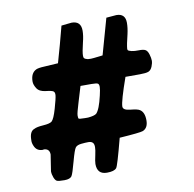

<svg xmlns="http://www.w3.org/2000/svg" viewBox="-65 -830 666 658"><g transform="rotate(-10 268.0 -500.5)"><path d="M255.9 -236.3Q221.7 -236.3 221.7 -272.5Q221.7 -281.2 226.6 -302.7Q230.5 -320.3 230.5 -330.1Q230.5 -339.8 226.6 -344.7Q221.7 -350.6 210.9 -350.6Q200.2 -350.6 186 -349.1Q171.9 -347.7 166 -340.8Q160.2 -334 149.4 -293.9Q138.7 -253.9 133.8 -246.1Q127.9 -236.3 107.9 -236.3Q87.9 -236.3 82 -238.8Q76.2 -241.2 71.8 -252.4Q67.4 -263.7 67.4 -274.4L76.2 -331.1Q76.2 -352.5 54.7 -352.5Q54.7 -352.5 54.7 -351.6Q54.7 -351.6 52.7 -351.6Q31.2 -351.6 23.4 -371.1Q18.6 -381.8 19.5 -391.6Q19.5 -421.9 37.1 -427.7Q45.9 -432.6 68.4 -434.1Q90.8 -435.5 98.6 -441.4Q107.4 -449.2 117.2 -483.4Q127 -517.6 127.9 -527.8Q128.9 -538.1 124 -542Q119.1 -545.9 97.2 -548.3Q75.2 -550.8 66.9 -564Q58.6 -577.1 58.6 -587.9Q58.6 -617.2 78.1 -627Q85.9 -630.9 107.4 -631.8Q127.9 -632.8 155.3 -634.8Q172.9 -695.3 189.5 -759.8Q199.2 -760.7 210.9 -762.2Q222.7 -763.7 225.6 -763.7Q257.8 -763.7 257.8 -730.5Q257.8 -712.9 252 -690.4Q244.1 -658.2 244.1 -645.5Q244.1 -638.7 246.1 -636.7Q250 -632.8 258.8 -630.9Q269.5 -629.9 280.3 -631.3Q291 -632.8 310.5 -634.8Q316.4 -655.3 325.2 -687Q334 -718.8 345.7 -759.8Q376 -762.7 380.9 -762.7Q412.1 -762.7 412.1 -730.5Q412.1 -712.9 407.2 -691.4Q398.4 -656.2 397.5 -642.6Q397.5 -639.6 398.4 -637.7Q400.4 -634.8 410.6 -632.3Q420.9 -629.9 436 -630.4Q451.2 -630.9 458.5 -627Q465.8 -623 469.7 -609.9Q473.6 -596.7 473.6 -587.9Q473.6 -579.1 468.8 -567.4Q463.9 -555.7 455.1 -552.2Q446.3 -548.8 424.8 -548.8H375Q346.7 -468.8 346.7 -450.2Q346.7 -437.5 372.1 -435.1Q397.5 -432.6 404.3 -427.7Q419.9 -418 419.9 -389.6Q419.9 -363.3 401.4 -355.5Q391.6 -351.6 319.3 -346.7Q294.9 -252.9 289.1 -246.1Q281.2 -236.3 255.9 -236.3ZM217.8 -544.9Q212.9 -528.3 201.7 -491.7Q190.4 -455.1 190.4 -447.3Q190.4 -439.5 191.4 -436.5Q192.4 -433.6 213.9 -433.6H224.6Q246.1 -435.5 253.9 -441.4Q266.6 -454.1 277.3 -501Q282.2 -521.5 282.2 -530.3Q282.2 -539.1 278.3 -542Q273.4 -544.9 255.9 -544.9Z"/></g></svg>

Font: Semi-Sweet
Style: Book
Weight: 400
Designer: Walter E Stewart
Version: 0.5